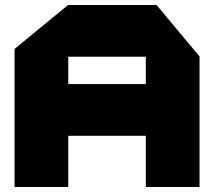

<svg xmlns="http://www.w3.org/2000/svg" viewBox="-20 -745 853 765"><path d="M38 0V-550L251 -725H252V0ZM252 -204V-410H561V-204ZM561 0V-519H775V0ZM252 -519V-725H604L775 -520V-519Z"/></svg>

Font: Foldit ExtraBold
Style: Regular
Weight: 800
Version: Version 1.003